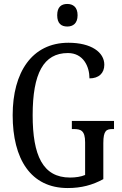

<svg xmlns="http://www.w3.org/2000/svg" viewBox="-20 -940 616 970"><path d="M320 -806C348 -806 372 -821 372 -863C372 -905 348 -920 320 -920C290 -920 269 -905 269 -863C269 -821 290 -806 320 -806ZM322 10C391 10 447 -5 502 -35V-217C502 -281 518 -288 549 -288H556V-329H343V-288H352C388 -288 410 -281 410 -221V-56C389 -47 361 -43 334 -43C196 -43 145 -155 145 -358C145 -569 200 -672 323 -672C401 -672 432 -604 432 -544C479 -544 507 -570 507 -613C507 -676 441 -724 326 -724C141 -724 44 -574 44 -358C44 -137 135 10 322 10Z"/></svg>

Font: Noto Serif Sinhala ExtraCondensed
Style: Regular
Weight: 400
Width: 2
Designer: Jelle Bosma - Monotype Design Team
Foundry: Monotype Imaging Inc.
Version: Version 2.007